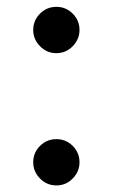

<svg xmlns="http://www.w3.org/2000/svg" viewBox="-20 -530 333 567"><path d="M146.5 -373Q118.2 -373 98.1 -393.6Q78.1 -414.1 78.1 -441.4Q78.1 -469.7 98.1 -489.7Q118.2 -509.8 146.5 -509.8Q174.8 -509.8 194.8 -489.7Q214.8 -469.7 214.8 -441.4Q214.8 -414.1 194.8 -393.6Q174.8 -373 146.5 -373ZM146.5 17.6Q118.2 17.6 98.1 -2.9Q78.1 -23.4 78.1 -50.8Q78.1 -79.1 98.1 -99.1Q118.2 -119.1 146.5 -119.1Q174.8 -119.1 194.8 -99.1Q214.8 -79.1 214.8 -50.8Q214.8 -23.4 194.8 -2.9Q174.8 17.6 146.5 17.6Z"/></svg>

Font: Sen
Style: Regular
Weight: 400
Designer: Kosal Sen, Philatype
Foundry: Philatype
Version: Version 2.000;gftools[0.9.31]